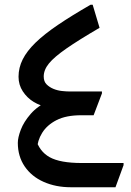

<svg xmlns="http://www.w3.org/2000/svg" viewBox="-20 -788 553 808"><path d="M55 -187Q55 -209 67.5 -242Q80 -275 109 -308.5Q138 -342 188 -365L181 -338Q150 -342 122 -359Q94 -376 76 -403.5Q58 -431 58 -465Q58 -503 75.5 -538Q93 -573 129.5 -608.5Q166 -644 223.5 -683Q281 -722 361 -768H370L399 -671Q310 -619 259 -583.5Q208 -548 186 -521Q164 -494 164 -466Q164 -445 176 -433Q188 -421 205 -414Q222 -407 241 -405Q260 -403 274 -403H409V-395L374 -303H322Q258 -303 218 -282.5Q178 -262 157.5 -229Q137 -196 136 -159L111 -177L130 -205Q145 -151 189 -126.5Q233 -102 324 -102H500V-93L466 0H278Q215 0 164 -22.5Q113 -45 84 -87.5Q55 -130 55 -187Z"/></svg>

Font: Kufam Medium
Style: Italic
Weight: 500
Italic angle: -11°
Designer: Artur Schmal
Foundry: Original Type
Version: Version 1.301; ttfautohint (v1.8.3)